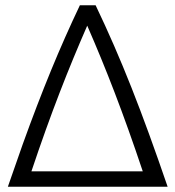

<svg xmlns="http://www.w3.org/2000/svg" viewBox="-20 -713 670 733"><path d="M620 0C521 -289 443 -488 345 -693H285C207 -529 141 -368 67 -163L10 0ZM313 -615C385 -450 450 -283 525 -59H100C175 -283 241 -450 313 -615Z"/></svg>

Font: Repo Light
Style: Regular
Weight: 300
Designer: Stefan Peev
Foundry: Context Ltd
Version: Version 001.502